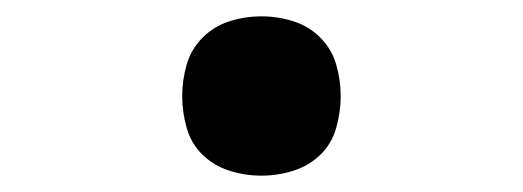

<svg xmlns="http://www.w3.org/2000/svg" viewBox="-20 -207 640 235"><path d="M300 8Q280 8 261 2Q242 -4 228 -17.5Q214 -31 208.5 -50.5Q203 -70 203 -89Q203 -109 208.5 -128Q214 -147 228 -161Q242 -175 261 -181Q280 -187 300 -187Q320 -187 339 -181Q358 -175 372 -161Q386 -147 391.5 -128Q397 -109 397 -89Q397 -70 391.5 -50.5Q386 -31 372 -17.5Q358 -4 339 2Q320 8 300 8Z"/></svg>

Font: Iosevka Slab Extended
Style: Bold
Weight: 700
Width: 7
Monospace: yes
Designer: Belleve Invis
Foundry: Belleve Invis
Version: Version 11.1.0; ttfautohint (v1.8.3)